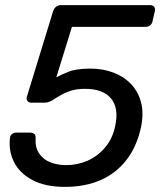

<svg xmlns="http://www.w3.org/2000/svg" viewBox="-20 -720 633 750"><path d="M234 10Q156 10 106 -17Q56 -44 34.5 -87.5Q13 -131 19 -182Q20 -191 27 -196.5Q34 -202 43 -202H97Q106 -202 113 -197.5Q120 -193 119 -180Q117 -143 133.5 -119.5Q150 -96 178 -85.5Q206 -75 238 -75Q283 -75 322.5 -92.5Q362 -110 391 -144.5Q420 -179 430 -228Q445 -297 414 -335Q383 -373 312 -373Q279 -373 255 -365Q231 -357 213.5 -346Q196 -335 182 -327Q168 -319 154 -319H102Q92 -319 87 -326Q82 -333 85 -342L187 -675Q191 -687 199 -693.5Q207 -700 218 -700H566Q577 -700 582 -693.5Q587 -687 585 -677L576 -638Q574 -627 566.5 -621Q559 -615 549 -615H261L200 -418Q216 -427 247 -439.5Q278 -452 333 -452Q382 -452 423 -436.5Q464 -421 492 -391.5Q520 -362 531 -320Q542 -278 531 -224Q515 -149 475 -96.5Q435 -44 374 -17Q313 10 234 10Z"/></svg>

Font: Rubik
Style: Italic
Weight: 400
Italic angle: -12°
Designer: Hubert and Fischer
Foundry: Hubert and Fischer
Version: Version 2.300;gftools[0.9.30]